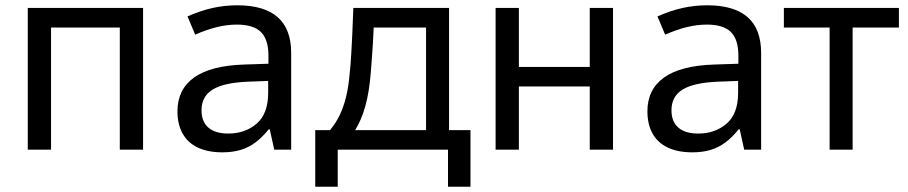

<svg xmlns="http://www.w3.org/2000/svg" viewBox="-20 -566 3434 726"><path d="M85 0V-536H521V0H433V-462H173V0Z M821 10Q766 10 728 -8Q690 -26 670.5 -61Q651 -96 651 -145Q651 -228 714 -273Q777 -318 904 -322L995 -325V-356Q995 -417 966.5 -445Q938 -473 876 -473Q839 -473 800 -463.5Q761 -454 718 -435L689 -504Q739 -526 784.5 -536Q830 -546 877 -546Q979 -546 1030 -501Q1081 -456 1081 -366V0H1017L1000 -77H996Q972 -47 946 -27.5Q920 -8 889.5 1Q859 10 821 10ZM843 -61Q907 -61 950.5 -98.5Q994 -136 994 -215V-260L915 -257Q825 -253 783.5 -227Q742 -201 742 -149Q742 -106 768 -83.5Q794 -61 843 -61Z M1172 140V-74H1228Q1251 -102 1265.5 -133Q1280 -164 1289 -201.5Q1298 -239 1302 -286Q1304 -304 1305.5 -322.5Q1307 -341 1308.5 -367.5Q1310 -394 1312 -434.5Q1314 -475 1316 -536H1678V-74H1759V140H1674V0H1257V140ZM1323 -74H1591V-462H1393Q1392 -431 1390 -401Q1388 -371 1386 -343.5Q1384 -316 1382 -291Q1376 -217 1361.5 -165Q1347 -113 1323 -74Z M1854 0V-536H1942V-313H2210V-536H2298V0H2210V-239H1942V0Z M2598 10Q2543 10 2505 -8Q2467 -26 2447.5 -61Q2428 -96 2428 -145Q2428 -228 2491 -273Q2554 -318 2681 -322L2772 -325V-356Q2772 -417 2743.5 -445Q2715 -473 2653 -473Q2616 -473 2577 -463.5Q2538 -454 2495 -435L2466 -504Q2516 -526 2561.5 -536Q2607 -546 2654 -546Q2756 -546 2807 -501Q2858 -456 2858 -366V0H2794L2777 -77H2773Q2749 -47 2723 -27.5Q2697 -8 2666.5 1Q2636 10 2598 10ZM2620 -61Q2684 -61 2727.5 -98.5Q2771 -136 2771 -215V-260L2692 -257Q2602 -253 2560.5 -227Q2519 -201 2519 -149Q2519 -106 2545 -83.5Q2571 -61 2620 -61Z M3117 0V-462H2944V-536H3379V-462H3204V0Z"/></svg>

Font: Noto Sans Ambassadori
Style: Regular
Weight: 400
Designer: Monotype Design Team
Foundry: Monotype Imaging Inc.
Version: Version 2.013